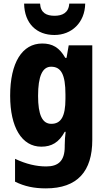

<svg xmlns="http://www.w3.org/2000/svg" viewBox="-20 -799 589 1059"><path d="M450 -779H362C359 -728 323 -712 281 -712C236 -712 204 -728 201 -779H113C115 -668 183 -606 280 -606C375 -606 448 -674 450 -779ZM213 -559C102 -559 36 -453 36 -271C36 -97 100 10 208 10C264 10 305 -13 337 -72H342C339 -50 337 -21 337 3V10C337 89 301 119 235 119C181 119 124 106 63 77V203C115 229 168 240 233 240C408 240 489 145 489 -27V-549H359L347 -480H340C307 -538 268 -559 213 -559ZM262 -431C317 -431 341 -388 341 -278V-254C341 -156 316 -116 263 -116C213 -116 190 -166 190 -270C190 -379 214 -431 262 -431Z"/></svg>

Font: Noto Sans Sinhala UI Condensed ExtraBold
Style: Regular
Weight: 800
Width: 3
Designer: Jelle Bosma - Monotype Design Team
Foundry: Monotype Imaging Inc.
Version: Version 2.006